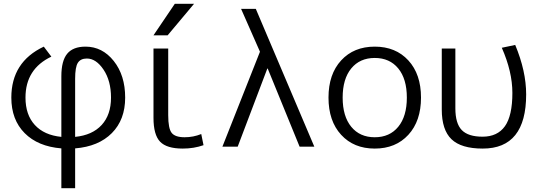

<svg xmlns="http://www.w3.org/2000/svg" viewBox="-20 -777 2862 1017"><path d="M252 -477Q115 -412 115 -260Q115 -169 164.5 -115Q214 -61 305 -52V-373Q305 -455 336 -492.5Q367 -530 433 -530Q522 -530 582.5 -454Q643 -378 643 -260Q643 -143 572.5 -72Q502 -1 378 9V220H305V9Q181 -1 110.5 -72Q40 -143 40 -260Q40 -449 212 -530ZM378 -52Q469 -61 518.5 -115Q568 -169 568 -260Q568 -349 528.5 -408Q489 -467 440 -467Q407 -467 392.5 -444.5Q378 -422 378 -360Z M871 -520V-167Q871 -96 889.5 -73Q908 -50 958 -50Q1004 -50 1046 -67L1058 -8Q1007 10 948 10Q863 10 828 -26.5Q793 -63 793 -153V-520ZM793 -590 906 -757H1008L868 -590Z M1567 0 1398 -414H1396L1239 0H1158L1357 -503L1257 -730H1335L1645 0Z M2089.5 -414.5Q2044 -470 1965 -470Q1886 -470 1840.5 -414.5Q1795 -359 1795 -260Q1795 -161 1840.5 -105.5Q1886 -50 1965 -50Q2044 -50 2089.5 -105.5Q2135 -161 2135 -260Q2135 -359 2089.5 -414.5ZM2143 -63Q2076 10 1965 10Q1854 10 1787 -63Q1720 -136 1720 -260Q1720 -384 1787 -457Q1854 -530 1965 -530Q2076 -530 2143 -457Q2210 -384 2210 -260Q2210 -136 2143 -63Z M2638 -524 2709 -539Q2767 -400 2767 -277Q2767 10 2537 10Q2423 10 2371.5 -39.5Q2320 -89 2320 -197V-520H2392V-203Q2392 -123 2426 -88Q2460 -53 2536 -53Q2615 -53 2654.5 -108.5Q2694 -164 2694 -285Q2694 -397 2638 -524Z"/></svg>

Font: Mplus 1p
Style: Regular
Weight: 400
Version: Version 1.061